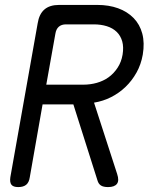

<svg xmlns="http://www.w3.org/2000/svg" viewBox="-20 -750 640 780"><path d="M168 -406H318Q347 -406 373.5 -413.5Q400 -421 421 -436Q442 -451 457.5 -474.5Q473 -498 478 -528Q483 -559 476.5 -582Q470 -605 454 -620.5Q438 -636 414 -643.5Q390 -651 361 -651H248Q230 -651 219 -641.5Q208 -632 205 -613ZM153 -326 101 -30Q98 -9 86.5 0.5Q75 10 54 10Q34 10 26.5 0.5Q19 -9 22 -30L133 -655Q139 -693 160.5 -711.5Q182 -730 220 -730H375Q422 -730 459.5 -716.5Q497 -703 522.5 -677Q548 -651 558 -613.5Q568 -576 560 -528Q553 -488 534.5 -455Q516 -422 490 -397Q464 -372 431.5 -355.5Q399 -339 362 -333L456 -43Q465 -16 455 -3Q445 10 419 10Q400 10 390 3.5Q380 -3 376 -17L278 -326Z"/></svg>

Font: Maple Mono Light
Style: Italic
Weight: 300
Italic angle: -10°
Monospace: yes
Designer: subframe7536
Version: Version 7.000